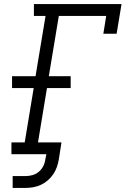

<svg xmlns="http://www.w3.org/2000/svg" viewBox="-20 -755 640 940"><path d="M42 165V107H106Q123 107 140 102Q157 97 170.5 85.5Q184 74 192 58Q200 42 202 25L207 0H36V-58H101L145 -324H39V-382H154L203 -677H146V-735H575L551 -590H486L500 -677H268L219 -382H326V-324H210L166 -58H281L268 25Q265 44 258.5 62.5Q252 81 241 97.5Q230 114 214.5 127.5Q199 141 181 149.5Q163 158 144 161.5Q125 165 106 165Z"/></svg>

Font: Iosevka Etoile Light Oblique
Style: Regular
Weight: 300
Italic angle: -9°
Designer: Belleve Invis
Foundry: Belleve Invis
Version: Version 15.5.2; ttfautohint (v1.8.4)